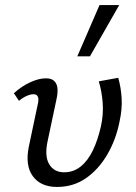

<svg xmlns="http://www.w3.org/2000/svg" viewBox="-20 -731 539 760"><path d="M206 9Q141 9 110 -33.5Q79 -76 94 -150L129 -316Q132 -326 132 -336Q132 -346 127.5 -352Q123 -358 112 -358Q101 -358 86 -351.5Q71 -345 55 -332L35 -362Q66 -390 100 -405.5Q134 -421 162 -421Q184 -421 195 -410Q206 -399 207.5 -381Q209 -363 204 -340L168 -170Q156 -112 175 -80.5Q194 -49 234 -49Q271 -49 299.5 -72Q328 -95 347.5 -135.5Q367 -176 379 -229Q390 -277 386.5 -323.5Q383 -370 371 -409L448 -423Q459 -385 461.5 -341.5Q464 -298 453 -249Q439 -178 404.5 -119Q370 -60 320 -25.5Q270 9 206 9ZM286 -508 374 -711H452L336 -508Z"/></svg>

Font: Ysabeau Office Medium
Style: Italic
Weight: 500
Italic angle: -12°
Designer: Christian Thalmann (Catharsis Fonts)
Version: Version 2.001;gftools[0.9.30]; featfreeze: tnum,lnum,ss02